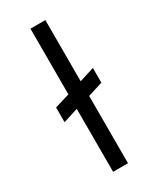

<svg xmlns="http://www.w3.org/2000/svg" viewBox="-188 -789 699 848"><g transform="rotate(-30 161.5 -365.0)"><path d="M48 -297 124 -321V0H200V-343L276 -367V-442L200 -418V-730H124V-395L48 -372Z"/></g></svg>

Font: Mission
Style: Regular
Weight: 400
Version: Version 1.000;FEAKit 1.0